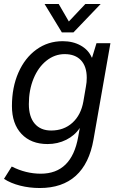

<svg xmlns="http://www.w3.org/2000/svg" viewBox="-31 -717 592 965"><path d="M524 -500 439 -16Q418 105 350 166.5Q282 228 169 228Q117 228 70 216Q23 204 -11 182L28 120Q99 156 174 156Q329 156 362 -29L370 -74Q345 -36 302 -14.5Q259 7 208 7Q125 7 77 -44Q29 -95 29 -184Q29 -278 61.5 -352Q94 -426 152 -468Q210 -510 284 -510Q336 -510 375 -488Q414 -466 430 -428H432L454 -500ZM405 -326Q405 -383 376 -414Q347 -445 294 -445Q244 -445 202.5 -412Q161 -379 137.5 -321.5Q114 -264 114 -194Q114 -130 143.5 -95.5Q173 -61 226 -61Q290 -61 333 -100Q376 -139 388 -207L401 -283Q405 -303 405 -326ZM193 -697H264L315 -609L398 -697H475L338 -554H280Z"/></svg>

Font: Sarabun
Style: Italic
Weight: 400
Italic angle: -10°
Designer: Suppakit Chalermlarp | Katatrad Co.,Ltd.
Foundry: Cadson Demak Co.,Ltd.
Version: Version 1.000; ttfautohint (v1.6)